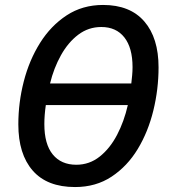

<svg xmlns="http://www.w3.org/2000/svg" viewBox="-20 -745 686 775"><path d="M283 10Q170 10 112 -56.5Q54 -123 54 -243Q54 -331 76 -416.5Q98 -502 141.5 -571.5Q185 -641 249 -683Q313 -725 396 -725Q505 -725 562.5 -658.5Q620 -592 620 -473Q620 -385 599 -299Q578 -213 536 -143.5Q494 -74 430.5 -32Q367 10 283 10ZM510 -408Q512 -425 513.5 -441.5Q515 -458 515 -474Q515 -552 482 -594Q449 -636 389 -636Q337 -636 296 -605Q255 -574 226 -522Q197 -470 182 -408ZM288 -80Q341 -80 382.5 -113Q424 -146 452.5 -200.5Q481 -255 496 -321H165Q159 -280 159 -244Q159 -163 193 -121.5Q227 -80 288 -80Z"/></svg>

Font: Noto Sans SemiCondensed Medium
Style: Italic
Weight: 500
Width: 4
Italic angle: -12°
Designer: Monotype Design Team
Foundry: Monotype Imaging Inc.
Version: Version 2.013; ttfautohint (v1.8.4.7-5d5b)